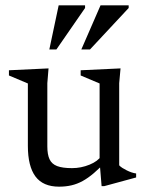

<svg xmlns="http://www.w3.org/2000/svg" viewBox="-20 -690 552 720"><path d="M157.5 -141Q157.5 -110.5 165.8 -92.8Q174 -75 194.2 -67.2Q214.5 -59.5 250 -59.5Q284 -59.5 315.8 -72.5Q347.5 -85.5 360 -105.5L379 -86.5Q354 -59.5 332.2 -41Q310.5 -22.5 290 -11.2Q269.5 0 248 5Q226.5 10 201.5 10Q141.5 10 113 -28.2Q84.5 -66.5 84.5 -143V-377L13.5 -407V-426.5L162 -433.5L157.5 -378ZM361 8 353.5 -83V-377L282.5 -407V-426.5L432 -433.5L427 -378V-70Q431.5 -65 439 -60.2Q446.5 -55.5 455.5 -51Q464.5 -46.5 473.5 -43.5Q482.5 -40.5 490.5 -39.5V-24.5L371 8ZM285 -504.5 357 -670H462.5V-660L317.5 -504.5ZM165 -504.5 200 -670H299V-660L191.5 -504.5Z"/></svg>

Font: Newsreader Text
Style: Regular
Weight: 400
Designer: Hugues Gentile
Foundry: Production Type
Version: Version 1.001